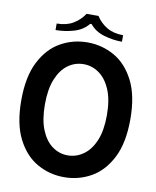

<svg xmlns="http://www.w3.org/2000/svg" viewBox="-94 -932 827 1016"><g transform="rotate(10 319.5 -424.0)"><path d="M27 -350Q27 -477 68 -557Q109 -637 175.5 -674.5Q242 -712 320 -712Q398 -712 464.5 -674.5Q531 -637 572 -557Q613 -477 613 -350Q613 -223 572 -143Q531 -63 464.5 -25.5Q398 12 320 12Q242 12 175.5 -25.5Q109 -63 68 -143Q27 -223 27 -350ZM154 -350Q154 -268 176 -214Q198 -160 235.5 -132.5Q273 -105 319 -105Q365 -105 403.5 -132.5Q442 -160 464.5 -214Q487 -268 487 -350Q487 -433 464 -487Q441 -541 403 -568Q365 -595 320 -595Q273 -595 235.5 -567.5Q198 -540 176 -486Q154 -432 154 -350ZM288 -860H352Q375 -824 411 -803Q447 -782 498 -782V-747Q450 -747 401.5 -761Q353 -775 324 -811H316Q287 -775 238.5 -761Q190 -747 141 -747V-782Q193 -782 229 -803.5Q265 -825 288 -860Z"/></g></svg>

Font: Phudu Medium
Style: Regular
Weight: 500
Version: Version 1.005;gftools[0.9.23]